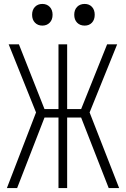

<svg xmlns="http://www.w3.org/2000/svg" viewBox="-20 -955 640 975"><path d="M15 0 163 -384 24 -730H76L206 -401H277V-730H321V-401H392L524 -730H575L435 -384L585 0H532L392 -358H321V0H277V-358H206L67 0ZM410 -825Q386 -825 371.5 -840Q357 -855 357 -880Q357 -905 371.5 -920Q386 -935 410 -935Q433 -935 447 -920Q461 -905 461 -880Q461 -855 447 -840Q433 -825 410 -825ZM195 -825Q172 -825 157.5 -840Q143 -855 143 -880Q143 -905 157.5 -920Q172 -935 195 -935Q218 -935 232.5 -920Q247 -905 247 -880Q247 -855 232.5 -840Q218 -825 195 -825Z"/></svg>

Font: Pitagon Sans Mono Thin
Style: Regular
Weight: 100
Monospace: yes
Designer: Travis Tran
Foundry: Pitagon
Version: Version 1.001; ttfautohint (v1.8.4.7-5d5b);gftools[0.9.26]